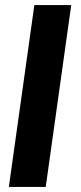

<svg xmlns="http://www.w3.org/2000/svg" viewBox="-20 -740 319 760"><path d="M15 0H161L262 -720H116Z"/></svg>

Font: Chivo
Style: Bold Italic
Weight: 700
Italic angle: -8°
Designer: Hector Gatti
Foundry: Omnibus-Type
Version: Version 1.003;PS 001.003;hotconv 1.0.70;makeotf.lib2.5.58329